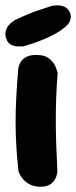

<svg xmlns="http://www.w3.org/2000/svg" viewBox="-23 -707 287 726"><path d="M123 -1Q101 -3 86.5 -11.5Q72 -20 63 -31Q54 -42 50.5 -50.5Q47 -59 47 -59Q41 -113 38.5 -158.5Q36 -204 36 -247Q36 -290 38.5 -338.5Q41 -387 46 -448Q46 -448 48 -456Q50 -464 56.5 -474.5Q63 -485 78 -492.5Q93 -500 117 -499Q144 -499 159.5 -488Q175 -477 182.5 -463.5Q190 -450 192.5 -440Q195 -430 195 -430Q191 -381 189.5 -338Q188 -295 188 -252.5Q188 -210 189.5 -162.5Q191 -115 194 -58Q194 -58 192.5 -49Q191 -40 184.5 -28Q178 -16 163.5 -8Q149 0 123 -1ZM67 -532Q67 -532 59.5 -531.5Q52 -531 41.5 -531.5Q31 -532 20.5 -537Q10 -542 4 -553Q-5 -572 -2 -586.5Q1 -601 9.5 -611Q18 -621 26.5 -626.5Q35 -632 35 -632Q84 -655 116 -666Q148 -677 174 -685Q174 -685 181.5 -686Q189 -687 199.5 -686.5Q210 -686 220.5 -681.5Q231 -677 238 -666Q245 -654 244.5 -643Q244 -632 240 -624.5Q236 -617 231.5 -612.5Q227 -608 227 -608Q210 -593 188 -580.5Q166 -568 144 -559Q122 -550 101.5 -543Q81 -536 67 -532Z"/></svg>

Font: Sour Gummy
Style: Bold
Weight: 700
Designer: Stefie Justprince
Foundry: Eifetstype
Version: Version 1.000